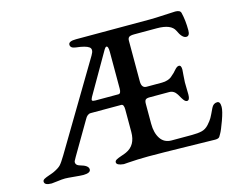

<svg xmlns="http://www.w3.org/2000/svg" viewBox="-87 -725 1061 856"><g transform="rotate(-15 443.5 -297.0)"><path d="M326 -324Q320 -313 322 -309Q324 -305 337 -305H443Q455 -305 455 -328V-498Q455 -526 445 -524Q440 -522 435 -513ZM313 -556Q289 -559 289 -575Q289 -591 324 -591H664Q688 -591 732.5 -593.5Q777 -596 783 -596Q806 -596 809 -582Q818 -546 818 -500Q818 -474 802 -474Q783 -474 766 -512Q750 -545 685 -545H581Q562 -545 556 -540Q550 -535 550 -524V-336Q550 -305 573 -305H644Q659 -305 670.5 -309Q682 -313 687.5 -317.5Q693 -322 705 -333Q708 -336 714.5 -343.5Q721 -351 726 -354.5Q731 -358 736 -358Q747 -358 747 -338Q747 -335 745 -311.5Q743 -288 743 -280Q743 -272 743.5 -250Q744 -228 744 -223Q744 -197 731 -197Q727 -197 723 -200Q719 -203 715.5 -208Q712 -213 709.5 -217Q707 -221 703.5 -227.5Q700 -234 699 -235Q686 -256 664 -256H574Q560 -256 555 -251Q550 -246 550 -232V-140Q550 -98 567.5 -71.5Q585 -45 619 -45H713Q741 -45 759 -49.5Q777 -54 791 -69.5Q805 -85 811.5 -96.5Q818 -108 832 -138Q841 -157 859 -157Q873 -157 873 -132Q873 -113 858 -71.5Q843 -30 835 -17Q830 -8 828 -5Q826 -2 821 0Q816 2 808 2Q798 2 679.5 -0.5Q561 -3 499 -3Q478 -3 451.5 -2Q425 -1 406.5 0.5Q388 2 386 2Q353 -1 353 -15Q353 -22 361 -26.5Q369 -31 385.5 -36.5Q402 -42 408 -45Q455 -66 455 -128V-232Q455 -256 443 -256H302Q286 -256 275 -235L187 -85Q181 -75 178 -68.5Q175 -62 178.5 -54.5Q182 -47 196 -43Q233 -33 233 -15Q233 2 198 2Q188 2 157 -1Q126 -4 116 -4Q102 -4 80.5 -1Q59 2 53 2Q20 2 20 -15Q20 -22 28 -26.5Q36 -31 52.5 -36.5Q69 -42 75 -45Q98 -56 107.5 -66Q117 -76 135 -106L372 -503Q388 -529 373 -540Q358 -551 313 -556Z"/></g></svg>

Font: EB Garamond 08
Style: Regular
Weight: 400
Version: Version 0.016 ; ttfautohint (v1.5)